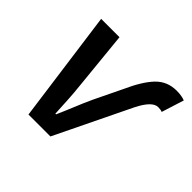

<svg xmlns="http://www.w3.org/2000/svg" viewBox="-127 -647 792 792"><g transform="rotate(45 269.0 -251.0)"><path d="M126 0 59 -491H166L192 -230Q196 -193 198 -156Q200 -119 202 -81H206Q222 -117 237.5 -155Q253 -193 270 -230L328 -350Q363 -428 399 -465Q435 -502 489 -502Q506 -502 518.5 -499.5Q531 -497 538 -494L507 -396Q503 -398 497 -399Q491 -400 483 -400Q449 -400 414 -330L254 0Z"/></g></svg>

Font: Source Sans 3 Semibold
Style: Italic
Weight: 600
Italic angle: -11°
Designer: Paul D. Hunt
Foundry: Adobe
Version: Version 3.052;hotconv 1.1.0;makeotfexe 2.6.0